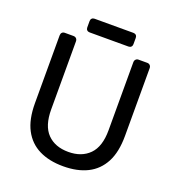

<svg xmlns="http://www.w3.org/2000/svg" viewBox="-148 -952 998 1082"><g transform="rotate(20 350.5 -411.0)"><path d="M351 10Q267 10 206.5 -20Q146 -50 113.5 -111.5Q81 -173 81 -270V-676Q81 -687 87 -693.5Q93 -700 104 -700H155Q166 -700 172.5 -693.5Q179 -687 179 -676V-268Q179 -170 225 -123Q271 -76 351 -76Q430 -76 476.5 -123Q523 -170 523 -268V-676Q523 -687 529.5 -693.5Q536 -700 546 -700H598Q608 -700 614.5 -693.5Q621 -687 621 -676V-270Q621 -173 588.5 -111.5Q556 -50 496 -20Q436 10 351 10ZM234 -750Q224 -750 218 -756Q212 -762 212 -772V-810Q212 -820 218 -826Q224 -832 234 -832H467Q477 -832 483 -826Q489 -820 489 -810V-772Q489 -762 483 -756Q477 -750 467 -750Z"/></g></svg>

Font: Rubik Light
Style: Regular
Weight: 400
Version: Version 2.101